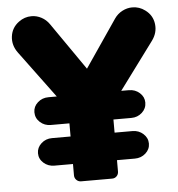

<svg xmlns="http://www.w3.org/2000/svg" viewBox="-51 -755 747 804"><g transform="rotate(-5 322.5 -353.5)"><path d="M490.2 -75.2H415V-27.8Q415 -15.6 407.2 -7.8Q399.4 0 388.2 0H257.8Q246.1 0 238 -8.1Q230 -16.1 230 -27.8V-75.2H151.9Q125.5 -75.2 106.7 -92Q87.9 -108.9 87.9 -132.8Q87.9 -156.7 106.7 -173.8Q125.5 -190.9 151.9 -190.9H230V-246.1H151.9Q125.5 -246.1 106.7 -263.2Q87.9 -280.3 87.9 -305.2Q87.9 -329.1 106.7 -345.9Q125.5 -362.8 151.9 -362.8H187L41 -560.1Q17.1 -592.3 21.7 -629.4Q26.4 -666.5 57.1 -689Q81.1 -707 110.8 -707Q132.3 -707 152.1 -696.5Q171.9 -686 185.1 -667L323.2 -467.8L459 -667Q472.2 -686 492.4 -696.5Q512.7 -707 534.2 -707Q564 -707 587.9 -689Q618.7 -666.5 623.3 -629.4Q627.9 -592.3 604 -560.1L458 -362.8H490.2Q516.6 -362.8 535.4 -345.9Q554.2 -329.1 554.2 -305.2Q554.2 -280.3 535.4 -263.2Q516.6 -246.1 490.2 -246.1H415V-190.9H490.2Q516.6 -190.9 535.4 -173.8Q554.2 -156.7 554.2 -132.8Q554.2 -108.9 535.4 -92Q516.6 -75.2 490.2 -75.2Z"/></g></svg>

Font: LT Saeada
Style: Bold
Weight: 700
Designer: Daniel Lyons
Foundry: LyonsType
Version: Version 1.001